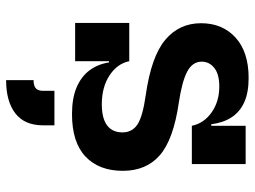

<svg xmlns="http://www.w3.org/2000/svg" viewBox="-120 -472 813 612"><g transform="rotate(90 286.0 -166.5)"><path d="M344 10Q294 10 259.5 -4.5Q225 -19 205 -45.5Q185 -72 179.5 -108H156.5L175.5 -172.5Q183.5 -134 221 -109.5Q258.5 -85 313 -85Q357.5 -85 380 -101.8Q402.5 -118.5 402.5 -151Q402.5 -182 377 -198.8Q351.5 -215.5 284 -225Q161 -242.5 107.8 -287Q54.5 -331.5 54.5 -401.5Q54.5 -469.5 100.2 -511.2Q146 -553 229 -553Q276 -553 307 -538.8Q338 -524.5 355 -497.8Q372 -471 376.5 -434H399.5L381.5 -372Q373.5 -410.5 338.8 -435Q304 -459.5 256 -459.5Q217 -459.5 197 -443.5Q177 -427.5 177 -403.5Q177 -374 208.8 -357.2Q240.5 -340.5 307.5 -330.5Q425 -313.5 475 -270.2Q525 -227 525 -152Q525 -76 479.5 -33Q434 10 344 10ZM53.5 0V-172.5H175.5V0ZM381.5 -372V-543.5H503.5V-372ZM270 66H380V102Q380 161 342 190.5Q304 220 236 220V132.5Q253.5 132.5 261.8 125.5Q270 118.5 270 102Z"/></g></svg>

Font: Hepta Slab SemiBold
Style: Regular
Weight: 600
Designer: Michael LaGattuta
Foundry: Michael LaGattuta
Version: Version 1.102